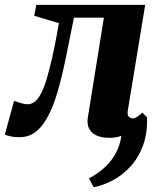

<svg xmlns="http://www.w3.org/2000/svg" viewBox="-54 -558 666 792"><path d="M332.5 214.5 313 178Q346.5 160 374.5 135.5Q402.5 111 421.5 78Q440.5 45 446.5 2.5Q435 6.5 422.8 8.5Q410.5 10.5 397.5 10.5Q349 10.5 325.5 -11.5Q302 -33.5 308.5 -74L374.5 -485H251Q233.5 -395.5 217.2 -317.5Q201 -239.5 183 -177.5Q165 -115.5 141 -73Q118 -31.5 90.2 -11.8Q62.5 8 26 8Q6.5 8 -10.2 4.5Q-27 1 -34 -3L4 -142Q9.5 -140 18.8 -136.8Q28 -133.5 39 -130.8Q50 -128 60 -128Q80 -128 94.8 -143.2Q109.5 -158.5 120 -181.8Q130.5 -205 137.8 -229.5Q145 -254 149.5 -272Q156 -297 161.8 -322.5Q167.5 -348 172.5 -373Q177.5 -398 181.5 -421Q185.5 -444 189 -462.5L87 -493L96 -538H545L473.5 -104Q470 -82 478 -75.8Q486 -69.5 493 -69.5Q501.5 -69.5 512.2 -76.5Q523 -83.5 533.5 -93.5L552.5 -74Q554.5 -7.5 535.5 43.2Q516.5 94 483.5 129.5Q450.5 165 410.8 186Q371 207 332.5 214.5Z"/></svg>

Font: Merriweather 60pt Black
Style: Italic
Weight: 900
Italic angle: -7.8°
Version: Version 2.101